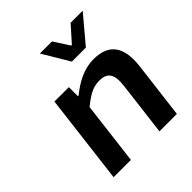

<svg xmlns="http://www.w3.org/2000/svg" viewBox="-195 -854 989 989"><g transform="rotate(-45 300.0 -359.5)"><path d="M68 0H194L236 -343C286 -383 320 -404 367 -404C426 -404 448 -374 438 -293L402 0H529L567 -308C582 -432 541 -503 425 -503C351 -503 292 -468 238 -425H233V-491H128ZM337 -573H439L562 -719H474L398 -634H393L338 -719H250Z"/></g></svg>

Font: Falling Sky
Style: ExtObl
Weight: 400
Designer: Paul D. Hunt
Foundry: Adobe Systems Incorporated
Version: Version 1.02